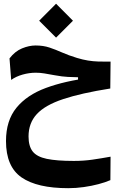

<svg xmlns="http://www.w3.org/2000/svg" viewBox="-20 -673 626 1015"><path d="M340.8 321.8Q176.3 321.8 94 264.9Q11.7 208 11.7 72.8Q11.7 -35.6 66.9 -103.3Q122.1 -170.9 222.4 -208Q322.8 -245.1 457 -261.7L458.5 -239.3L392.6 -243.2V-264.6Q367.2 -265.1 338.9 -266.4Q310.5 -267.6 268.1 -275.4Q236.3 -281.2 214.1 -284.9Q191.9 -288.6 168.9 -288.6Q134.8 -288.6 99.9 -278.8Q64.9 -269 39.1 -250.5L30.3 -364.3Q59.1 -401.9 96.4 -417.2Q133.8 -432.6 168 -432.6Q209 -432.6 241.7 -421.6Q274.4 -410.6 308.3 -395.5Q342.3 -380.4 387.2 -366.7Q418 -357.4 445.1 -353Q472.2 -348.6 500.7 -347.7Q529.3 -346.7 564.5 -347.2L563 -205.1Q408.7 -180.7 313.5 -148.9Q218.3 -117.2 174.6 -69.8Q130.9 -22.5 130.9 48.3Q130.9 99.6 152.8 127.7Q174.8 155.8 227.1 166.7Q279.3 177.7 370.1 177.7Q422.4 177.7 469.2 170.9Q516.1 164.1 564.5 155.3L563.5 279.3Q536.6 291 500.5 300.5Q464.4 310.1 423.3 315.9Q382.3 321.8 340.8 321.8ZM276.4 -474.1 187 -563.5 276.4 -653.3 365.7 -563.5Z"/></svg>

Font: Cascadia Code
Style: Regular
Weight: 400
Monospace: yes
Designer: Aaron Bell
Foundry: Saja Typeworks
Version: Version 2106.017